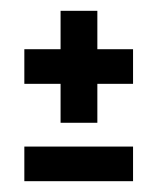

<svg xmlns="http://www.w3.org/2000/svg" viewBox="-20 -530 291 355"><path d="M92 -303V-375H25V-439H92V-510H160V-439H226V-375H160V-303ZM25 -195V-259H226V-195Z"/></svg>

Font: Commune Nuit Debout
Style: Regular
Weight: 400
Designer: Sébastien Marchal
Foundry: Sébastien Marchal
Version: Version 1.003;PS 1.3;hotconv 1.0.88;makeotf.lib2.5.647800